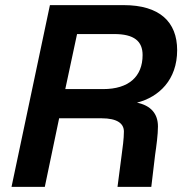

<svg xmlns="http://www.w3.org/2000/svg" viewBox="-20 -730 722 750"><path d="M25 0H155L211 -268H376C439 -268 464 -247 464 -216C464 -189 459 -152 455 -123L439 0H571L586 -126C591 -160 597 -204 597 -236C597 -286 569 -318 515 -329C601 -351 672 -418 672 -534C672 -645 603 -710 463 -710H175ZM235 -382 281 -597H426C504 -597 537 -569 537 -515C537 -431 483 -382 383 -382Z"/></svg>

Font: Geist SemiBold
Style: Italic
Weight: 600
Italic angle: -12°
Designer: Basement.studio, Andrés Briganti, Mateo Zaragoza
Foundry: Basement.studio, Vercel, Andrés Briganti, Guido Ferreyra, Mateo Zaragoza
Version: Version 1.500